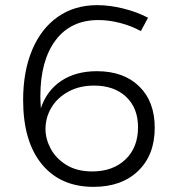

<svg xmlns="http://www.w3.org/2000/svg" viewBox="-20 -723 680 747"><path d="M363 -645Q255 -645 196 -566Q137 -487 137 -348Q137 -334 139 -302Q162 -371 218.5 -408.5Q275 -446 357 -446Q461 -446 521.5 -387Q582 -328 582 -226Q582 -120 517.5 -58Q453 4 344 4Q215 4 142.5 -84.5Q70 -173 70 -334Q70 -445 105 -528.5Q140 -612 205 -657.5Q270 -703 358 -703Q406 -703 459 -690Q512 -677 556 -654L528 -602Q492 -622 448 -633.5Q404 -645 363 -645ZM157 -221Q157 -183 177 -145Q197 -107 238 -81.5Q279 -56 339 -56Q419 -56 468 -102.5Q517 -149 517 -228Q517 -303 470.5 -346.5Q424 -390 346 -390Q289 -390 246 -366.5Q203 -343 180 -304.5Q157 -266 157 -221Z"/></svg>

Font: Gontserrat Light
Style: Regular
Weight: 300
Designer: Julieta Ulanovsky
Foundry: Julieta Ulanovsky
Version: Version 6.001